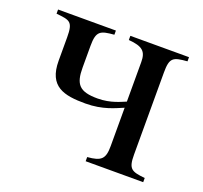

<svg xmlns="http://www.w3.org/2000/svg" viewBox="-87 -550 686 649"><g transform="rotate(20 256.0 -225.0)"><path d="M489 -450H278V-435C329 -431 343 -417 343 -379V-237C327 -231 294 -213 246 -213C180 -213 163 -234 163 -294V-372C163 -426 177 -431 226 -435V-450H18V-435C67 -430 79 -429 79 -372V-288C79 -195 136 -183 213 -183C276 -183 316 -204 343 -215V-77C343 -31 331 -19 281 -15V0H488V-15C439 -20 427 -25 427 -77V-372C427 -426 438 -431 489 -435Z"/></g></svg>

Font: STIX Math
Style: Regular
Weight: 400
Designer: MicroPress Inc., with final additions and corrections provided by Coen Hoffman, Elsevier (retired)
Version: Version 1.1.0